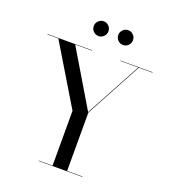

<svg xmlns="http://www.w3.org/2000/svg" viewBox="-165 -1059 1037 1177"><g transform="rotate(20 353.0 -470.5)"><path d="M419.5 -893Q419.5 -913 433.7 -927.2Q447.9 -941.4 467.5 -941.4Q487.5 -941.4 501.5 -927.2Q515.5 -913 515.5 -893Q515.5 -873.4 501.5 -859.2Q487.5 -845 467.5 -845Q447.9 -845 433.7 -859.2Q419.5 -873.4 419.5 -893ZM259.5 -893Q259.5 -913 273.7 -927.2Q287.9 -941.4 307.5 -941.4Q327.5 -941.4 341.5 -927.2Q355.5 -913 355.5 -893Q355.5 -873.4 341.5 -859.2Q327.5 -845 307.5 -845Q287.9 -845 273.7 -859.2Q259.5 -873.4 259.5 -893ZM225 -2.5H315V-360L81.5 -747.5H10.5V-750H300.5V-747.5H191.5L407.5 -385.5L603 -747.5H485.5V-750H695.5V-747.5H606.5L410 -383V-2.5H510.5V0H225Z"/></g></svg>

Font: Bodoni* 72pt
Style: Regular
Weight: 400
Version: Version 2.3